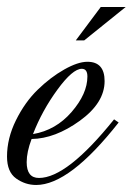

<svg xmlns="http://www.w3.org/2000/svg" viewBox="-93 -527 393 547"><path d="M18 -20Q98 -20 232 -187L245 -178Q105 0 10 0Q-21 0 -47 -18.5Q-73 -37 -73 -81Q-73 -133 -47.5 -184.5Q-22 -236 14.5 -271.5Q51 -307 90 -329Q129 -351 156 -351Q205 -351 205 -296Q205 -234 134.5 -183Q64 -132 -3 -131Q-17 -94 -17 -65Q-17 -20 18 -20ZM140 -331Q114 -331 70.5 -271.5Q27 -212 1 -145Q66 -156 111 -208Q156 -260 156 -309Q156 -331 140 -331ZM265 -507 147 -412H123L194 -507Z"/></svg>

Font: Dynalight
Style: Regular
Weight: 400
Designer: Astigmatic (AOETI)
Foundry: Astigmatic (AOETI)
Version: Version 1.000